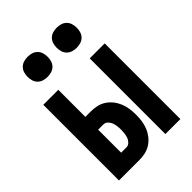

<svg xmlns="http://www.w3.org/2000/svg" viewBox="-216 -836 933 933"><g transform="rotate(-45 250.0 -369.5)"><path d="M358 0V-520H461V0ZM39 0V-520H142V-334H179Q200 -334 220.5 -329.5Q241 -325 258.5 -313.5Q276 -302 289 -285.5Q302 -269 310 -249.5Q318 -230 321 -209Q324 -188 324 -167Q324 -146 321 -125Q318 -104 310 -84.5Q302 -65 289 -48.5Q276 -32 258.5 -20.5Q241 -9 220.5 -4.5Q200 0 179 0ZM179 -88Q191 -88 200.5 -97.5Q210 -107 214 -118.5Q218 -130 219.5 -142.5Q221 -155 221 -167Q221 -179 219.5 -191.5Q218 -204 214 -215.5Q210 -227 200.5 -236.5Q191 -246 179 -246H142V-88ZM350 -601Q336 -601 322.5 -605Q309 -609 299 -619Q289 -629 285 -642.5Q281 -656 281 -670Q281 -684 285 -697.5Q289 -711 299 -721Q309 -731 322.5 -735Q336 -739 350 -739Q364 -739 377.5 -735Q391 -731 401 -721Q411 -711 415 -697.5Q419 -684 419 -670Q419 -656 415 -642.5Q411 -629 401 -619Q391 -609 377.5 -605Q364 -601 350 -601ZM150 -601Q136 -601 122.5 -605Q109 -609 99 -619Q89 -629 85 -642.5Q81 -656 81 -670Q81 -684 85 -697.5Q89 -711 99 -721Q109 -731 122.5 -735Q136 -739 150 -739Q164 -739 177.5 -735Q191 -731 201 -721Q211 -711 215 -697.5Q219 -684 219 -670Q219 -656 215 -642.5Q211 -629 201 -619Q191 -609 177.5 -605Q164 -601 150 -601Z"/></g></svg>

Font: Iosevka SS08 Regular
Style: Bold
Weight: 700
Monospace: yes
Designer: Belleve Invis
Foundry: Belleve Invis
Version: Version 16.3.4; ttfautohint (v1.8.4)